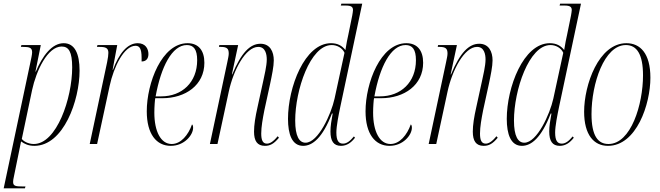

<svg xmlns="http://www.w3.org/2000/svg" viewBox="-43 -780 3574 1040"><path d="M119 -430 -23 240H92L95 230H80C43 230 28 228 28 206C28 200 29 189 33 173L61 36C64 22 66 11 71 -14C90 0 112 10 143 10C302 10 388 -238 388 -397C388 -491 361 -546 302 -546C238 -546 187 -477 151 -392H149L178 -536H73L70 -526H81C116 -526 131 -522 131 -497C131 -485 126 -462 119 -430ZM140 0C108 0 84 -16 75 -27L131 -293C153 -395 214 -528 291 -528C329 -528 348 -500 348 -415C348 -248 264 0 140 0Z M537 -442 443 0H483L551 -315C573 -418 629 -532 691 -532C712 -532 724 -518 724 -467C724 -461 724 -455 724 -447C748 -447 761 -462 761 -487C761 -517 744 -546 703 -546C647 -546 602 -491 569 -402H567L592 -536H485L482 -526H495C528 -526 544 -521 544 -494C544 -483 542 -466 537 -442Z M882 10C955 10 1003 -48 1003 -88C1003 -100 1000 -104 997 -106C977 -49 937 0 887 0C828 0 793 -68 793 -170C793 -201 796 -240 798 -248H836C962 -248 1064 -319 1064 -440C1064 -507 1032 -546 973 -546C833 -546 752 -330 752 -177C752 -54 804 10 882 10ZM830 -258H800C829 -418 889 -536 969 -536C1006 -536 1025 -512 1025 -454C1025 -334 943 -258 830 -258Z M1392 10C1419 10 1440 0 1468 -34L1461 -42C1436 -11 1418 -2 1403 -2C1380 -2 1372 -21 1372 -57C1372 -93 1380 -137 1389 -183L1420 -325C1430 -373 1440 -420 1440 -453C1440 -500 1420 -543 1368 -543C1312 -543 1264 -495 1215 -377H1213L1247 -536H1145L1143 -526H1153C1188 -526 1196 -515 1196 -490C1196 -479 1193 -466 1188 -442L1094 0H1135L1196 -283C1221 -400 1287 -526 1356 -526C1395 -526 1402 -485 1402 -458C1402 -422 1388 -367 1383 -342L1352 -200C1340 -147 1333 -103 1333 -67C1333 -17 1350 10 1392 10Z M1599 10C1649 10 1704 -32 1755 -165H1759C1752 -127 1747 -97 1747 -68C1747 -16 1764 10 1804 10C1836 10 1860 -8 1880 -34L1874 -41C1854 -17 1836 -2 1815 -2C1792 -2 1779 -17 1779 -62C1779 -97 1791 -157 1800 -200L1919 -760H1806L1803 -750H1830C1862 -750 1869 -741 1869 -725C1869 -719 1867 -709 1865 -696L1844 -593C1840 -575 1832 -538 1828 -509C1810 -532 1786 -546 1750 -546C1607 -546 1517 -307 1517 -136C1517 -54 1538 10 1599 10ZM1612 -7C1578 -7 1556 -42 1556 -127C1556 -291 1637 -536 1754 -536C1782 -536 1811 -521 1823 -494L1769 -245C1751 -163 1681 -7 1612 -7Z M2067 10C2140 10 2188 -48 2188 -88C2188 -100 2185 -104 2182 -106C2162 -49 2122 0 2072 0C2013 0 1978 -68 1978 -170C1978 -201 1981 -240 1983 -248H2021C2147 -248 2249 -319 2249 -440C2249 -507 2217 -546 2158 -546C2018 -546 1937 -330 1937 -177C1937 -54 1989 10 2067 10ZM2015 -258H1985C2014 -418 2074 -536 2154 -536C2191 -536 2210 -512 2210 -454C2210 -334 2128 -258 2015 -258Z M2577 10C2604 10 2625 0 2653 -34L2646 -42C2621 -11 2603 -2 2588 -2C2565 -2 2557 -21 2557 -57C2557 -93 2565 -137 2574 -183L2605 -325C2615 -373 2625 -420 2625 -453C2625 -500 2605 -543 2553 -543C2497 -543 2449 -495 2400 -377H2398L2432 -536H2330L2328 -526H2338C2373 -526 2381 -515 2381 -490C2381 -479 2378 -466 2373 -442L2279 0H2320L2381 -283C2406 -400 2472 -526 2541 -526C2580 -526 2587 -485 2587 -458C2587 -422 2573 -367 2568 -342L2537 -200C2525 -147 2518 -103 2518 -67C2518 -17 2535 10 2577 10Z M2784 10C2834 10 2889 -32 2940 -165H2944C2937 -127 2932 -97 2932 -68C2932 -16 2949 10 2989 10C3021 10 3045 -8 3065 -34L3059 -41C3039 -17 3021 -2 3000 -2C2977 -2 2964 -17 2964 -62C2964 -97 2976 -157 2985 -200L3104 -760H2991L2988 -750H3015C3047 -750 3054 -741 3054 -725C3054 -719 3052 -709 3050 -696L3029 -593C3025 -575 3017 -538 3013 -509C2995 -532 2971 -546 2935 -546C2792 -546 2702 -307 2702 -136C2702 -54 2723 10 2784 10ZM2797 -7C2763 -7 2741 -42 2741 -127C2741 -291 2822 -536 2939 -536C2967 -536 2996 -521 3008 -494L2954 -245C2936 -163 2866 -7 2797 -7Z M3250 10C3405 10 3480 -216 3480 -359C3480 -492 3424 -546 3350 -546C3199 -546 3121 -319 3121 -175C3121 -49 3174 10 3250 10ZM3253 0C3196 0 3161 -44 3161 -162C3161 -327 3230 -536 3347 -536C3407 -536 3440 -485 3440 -372C3440 -215 3375 0 3253 0Z"/></svg>

Font: Noto Serif Display ExtraCondensed ExtraLight
Style: Italic
Weight: 200
Width: 2
Italic angle: -12°
Designer: Monotype Design Team
Foundry: Monotype Imaging Inc.
Version: Version 2.009